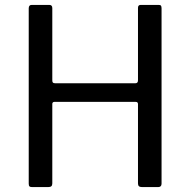

<svg xmlns="http://www.w3.org/2000/svg" viewBox="-20 -762 775 782"><path d="M201 -347Q197 -347 195 -344.5Q193 -342 193 -339V-15Q193 -7 189 -3.5Q185 0 176 0H111Q103 0 100 -3Q97 -6 97 -14V-728Q97 -742 109 -742H181Q193 -742 193 -729V-435Q193 -428 195.5 -425.5Q198 -423 204 -423H532Q542 -423 542 -435V-730Q542 -742 553 -742H626Q633 -742 635.5 -739Q638 -736 638 -728V-14Q638 0 624 0H559Q550 0 546 -3.5Q542 -7 542 -15V-338Q542 -347 533 -347Z"/></svg>

Font: Libre Franklin
Style: Regular
Weight: 400
Designer: Pablo Impallari, Rodrigo Fuenzalida
Foundry: Impallari Type
Version: Version 1.002; ttfautohint (v1.5)